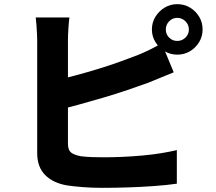

<svg xmlns="http://www.w3.org/2000/svg" viewBox="-20 -855 1040 924"><path d="M778 -713Q778 -690 794 -674Q810 -658 833 -658Q856 -658 872.5 -674Q889 -690 889 -713Q889 -736 872.5 -752.5Q856 -769 833 -769Q810 -769 794 -752.5Q778 -736 778 -713ZM711 -713Q711 -747 728 -774.5Q745 -802 772.5 -818.5Q800 -835 833 -835Q867 -835 894.5 -818.5Q922 -802 938.5 -774.5Q955 -747 955 -713Q955 -680 938.5 -652.5Q922 -625 894.5 -608.5Q867 -592 833 -592Q800 -592 772.5 -608.5Q745 -625 728 -652.5Q711 -680 711 -713ZM314 -771Q311 -748 309 -715.5Q307 -683 307 -661Q307 -645 307 -608Q307 -571 307 -521Q307 -471 307 -416.5Q307 -362 307 -311.5Q307 -261 307 -221.5Q307 -182 307 -163Q307 -133 322 -121Q337 -109 370 -103Q393 -100 421 -99Q449 -98 481 -98Q520 -98 567.5 -100Q615 -102 664.5 -106.5Q714 -111 757 -118Q800 -125 831 -133V29Q783 36 720 40.5Q657 45 592.5 47Q528 49 472 49Q422 49 378 45.5Q334 42 301 37Q234 25 196.5 -13.5Q159 -52 159 -118Q159 -148 159 -194.5Q159 -241 159 -297Q159 -353 159 -410.5Q159 -468 159 -518.5Q159 -569 159 -607Q159 -645 159 -661Q159 -672 158 -692Q157 -712 155.5 -733.5Q154 -755 152 -771ZM242 -467Q291 -478 345 -492.5Q399 -507 453 -523.5Q507 -540 555.5 -557.5Q604 -575 643 -590Q670 -601 698 -614.5Q726 -628 758 -647L816 -507Q786 -495 752.5 -481Q719 -467 694 -457Q650 -441 594 -422Q538 -403 477 -385Q416 -367 355.5 -350.5Q295 -334 243 -322Z"/></svg>

Font: Noto Sans KR ExtraBold
Style: Regular
Weight: 800
Designer: Ryoko NISHIZUKA  (kana, bopomofo & ideographs); Paul D. Hunt (Latin, Greek & Cyrillic); Sandoll Communications , Soo-you
Foundry: Adobe
Version: Version 2.004-H2;hotconv 1.0.118;makeotfexe 2.5.65603